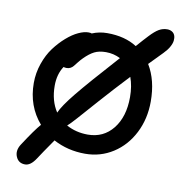

<svg xmlns="http://www.w3.org/2000/svg" viewBox="-76 -613 767 801"><g transform="rotate(10 308.0 -212.0)"><path d="M82 117.2Q54.2 117.2 43.5 92.3Q32.7 67.4 49.8 40Q96.7 -32.2 119.1 -57.1Q59.1 -126.5 59.1 -224.1Q59.1 -266.6 73 -306.6Q86.9 -346.7 108.6 -375.7Q130.4 -404.8 155.8 -427Q181.2 -449.2 205.1 -460.2Q229 -471.2 247.1 -471.2Q257.3 -471.2 261.2 -469.2Q291.5 -481.9 325.2 -481.9Q400.4 -481.9 451.2 -449.2Q479 -481 496.1 -499Q517.6 -522 533.9 -531.5Q550.3 -541 568.8 -541Q580.6 -541 589.4 -535.6Q598.1 -530.3 601.6 -520.5Q605 -510.7 603.5 -498.5Q602.1 -486.3 593.5 -471.2Q585 -456.1 569.8 -440.9Q559.6 -430.7 541.5 -411.9Q523.4 -393.1 515.1 -384.8Q553.2 -322.3 553.2 -231.9Q553.2 -158.7 522.7 -98.6Q492.2 -38.6 439 -4.4Q385.7 29.8 320.8 29.8Q247.1 29.8 186 -2.9Q181.6 3.9 171.1 18.8Q160.6 33.7 149.4 50.3Q138.2 66.9 127 84Q105.5 117.2 82 117.2ZM147 -228Q147 -164.1 176.8 -119.1Q189.5 -148.9 236.1 -206.3Q282.7 -263.7 395 -388.2Q366.7 -402.8 334 -402.8Q304.7 -402.8 284.9 -392.8Q265.1 -382.8 243.2 -360.8Q233.9 -351.6 224.9 -340.1Q215.8 -328.6 211.4 -323Q207 -317.4 199.7 -313.2Q192.4 -309.1 183.1 -309.1Q175.8 -309.1 169.9 -311Q147 -276.9 147 -228ZM464.8 -234.9Q464.8 -281.7 451.2 -318.8Q391.6 -255.4 339.6 -196.8Q287.6 -138.2 263.7 -111.1Q239.7 -84 227.1 -73.2Q268.1 -50.8 317.9 -50.8Q384.3 -50.8 424.6 -101.3Q464.8 -151.9 464.8 -234.9Z"/></g></svg>

Font: Shantell Sans Bouncy
Style: Regular
Weight: 400
Designer: Stephen Nixon, Anya Danilova, Shantell Martin
Foundry: Arrow Type
Version: Version 1.006;[9816181b4]